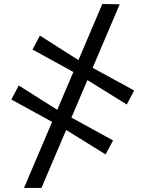

<svg xmlns="http://www.w3.org/2000/svg" viewBox="-20 -772 712 940"><path d="M97.5 148 481 -752.5 566 -751 183 148ZM497 -16 294.5 -141.5 244 -170.5 35.5 -285 72 -353.5 269.5 -228.5 316.5 -203.5 533.5 -84.5ZM600.5 -260.5 398 -386 347.5 -415 139 -529.5 175.5 -597.5 372.5 -472.5 419.5 -447.5 637 -329Z"/></svg>

Font: Merriweather 24pt
Style: Regular
Weight: 400
Designer: Eben Sorkin
Foundry: Eben Sorkin
Version: Version 2.100